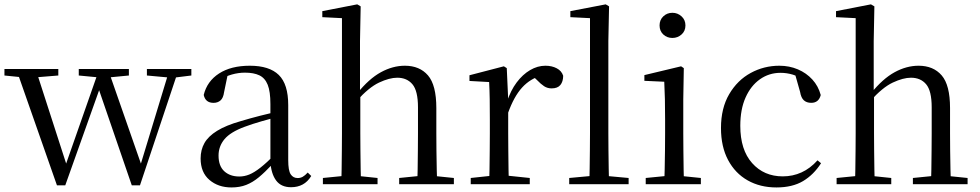

<svg xmlns="http://www.w3.org/2000/svg" viewBox="-25 -825 4388 860"><path d="M230.1 5.2 47.5 -516H134.5L280.1 -65.2L261.4 -65L267 -80.1L419.7 -516H458.3L615.7 -65H597.9L601.9 -78.3L735 -516H775.9L601.9 5.2H565.3L407.2 -455.2H432L425.6 -439.5L267.3 5.2ZM-5.1 -486.8V-516H236.2V-486.8L117.2 -477.1H91.5ZM327.8 -486.8V-516H552.3V-486.8L451.4 -477.1H429.7ZM633 -486.8V-516H832.1V-486.8L753.8 -477.1H739.2Z M1011.7 14.6Q952.5 14.6 913.1 -19.1Q873.6 -52.8 873.6 -115.1Q873.6 -153.9 890.8 -184.3Q907.9 -214.6 947.4 -239Q986.9 -263.5 1052.9 -282.3Q1094.8 -294.9 1140.8 -306.7Q1186.8 -318.5 1226.8 -327.7V-303.3Q1186.8 -293.3 1145.7 -281.5Q1104.6 -269.7 1070.6 -257Q1007.3 -233.6 980.6 -201.7Q953.9 -169.7 953.9 -128.2Q953.9 -81.6 979.5 -58Q1005.2 -34.4 1047.1 -34.4Q1069.6 -34.4 1091.6 -43.3Q1113.6 -52.2 1141.7 -74.2Q1169.7 -96.3 1207.8 -134.4L1216.5 -87.1H1192.9Q1161.7 -53.7 1134.5 -31.1Q1107.2 -8.4 1078.1 3.1Q1049 14.6 1011.7 14.6ZM1278.8 13.6Q1234.1 13.6 1211.8 -16.6Q1189.5 -46.7 1186.2 -99.7V-103.3V-359Q1186.2 -415 1174.1 -445.3Q1161.9 -475.6 1136.7 -487.6Q1111.6 -499.6 1072 -499.6Q1043.3 -499.6 1014.1 -491.4Q984.9 -483.2 951.7 -464.7L995.2 -491.9L978.8 -412.7Q975.2 -386 962.7 -375.2Q950.1 -364.3 931.4 -364.3Q895.2 -364.3 887.5 -399.7Q902.4 -461 956.1 -495.8Q1009.8 -530.6 1094.2 -530.6Q1181.5 -530.6 1223.8 -489.2Q1266 -447.8 1266 -354.6V-107.7Q1266 -60.8 1277.1 -44.2Q1288.1 -27.5 1308.4 -27.5Q1321 -27.5 1331 -33.2Q1341 -38.8 1353.4 -52.1L1369.1 -36.7Q1353.2 -10.7 1330.6 1.4Q1308 13.6 1278.8 13.6Z M1421.3 0V-27.8L1530.1 -38.6H1562.7L1666.1 -27.8V0ZM1503.7 0Q1504.7 -24.4 1505.2 -65.3Q1505.7 -106.3 1506.2 -150.7Q1506.7 -195.1 1506.7 -228.5V-743.7L1418.7 -748.1V-775.1L1575.1 -805.5L1590.5 -796.5L1587.5 -641V-411.6L1588.9 -399.2V-228.5Q1588.9 -195.1 1589.4 -150.7Q1589.9 -106.3 1590.5 -65.3Q1591.1 -24.4 1592.1 0ZM1763 0V-27.8L1870.5 -38.6H1902.7L2008 -27.8V0ZM1844 0Q1845.2 -24.4 1845.7 -64.8Q1846.2 -105.3 1846.7 -149.7Q1847.2 -194.1 1847.2 -228.5V-344.3Q1847.2 -418.1 1822.4 -447.5Q1797.7 -476.9 1754.4 -476.9Q1719.3 -476.9 1673 -455.2Q1626.8 -433.5 1572.4 -372.6L1553.4 -407H1575.2Q1627.8 -472.4 1681.1 -501.5Q1734.4 -530.6 1788.5 -530.6Q1854.6 -530.6 1892 -487.3Q1929.4 -443.9 1929.4 -341.1V-228.5Q1929.4 -194.1 1929.9 -149.7Q1930.4 -105.3 1931.3 -64.8Q1932.2 -24.4 1933.2 0Z M2083.5 0V-27.8L2193.6 -39.6H2234.9L2347.9 -27.8V0ZM2165.9 0Q2167.1 -24.4 2167.6 -65.3Q2168.1 -106.3 2168.6 -150.7Q2169.1 -195.1 2169.1 -228.5V-289.4Q2169.1 -341 2168.5 -380.9Q2167.9 -420.7 2165.9 -457.5L2077.8 -462.4V-487.9L2231.9 -528L2244.9 -519.8L2251.3 -379V-378V-228.5Q2251.3 -195.1 2251.8 -150.7Q2252.3 -106.3 2252.8 -65.3Q2253.3 -24.4 2254.3 0ZM2250.5 -318.6 2228.9 -371H2246.7Q2262.2 -419.5 2289.1 -455.5Q2316 -491.4 2349.4 -511Q2382.8 -530.6 2418 -530.6Q2446.9 -530.6 2468.7 -519.1Q2490.6 -507.7 2497.6 -485.6Q2497.4 -459.5 2485 -444.3Q2472.7 -429.1 2445.7 -429.1Q2427.2 -429.1 2412.3 -438.7Q2397.5 -448.4 2379.8 -466.9L2356.8 -488.8L2402.3 -487.2Q2350 -473 2313.4 -432.7Q2276.8 -392.5 2250.5 -318.6Z M2524.6 0V-27.8L2641.5 -38.6H2673.1L2790.7 -27.8V0ZM2614.7 0Q2615.7 -31.5 2616.2 -70.8Q2616.7 -110.1 2617.2 -151.5Q2617.7 -192.9 2617.7 -228.5V-743.7L2529.7 -748.1V-775.1L2688.1 -805.5L2703.1 -796.5L2699.9 -641V-228.5Q2699.9 -192.9 2700.4 -151.5Q2700.9 -110.1 2701.5 -70.8Q2702.1 -31.5 2703.1 0Z M2867.3 0V-27.8L2977.1 -38.6H3008.5L3114.3 -27.8V0ZM2950.3 0Q2951.3 -24.4 2952.2 -65.3Q2953.1 -106.3 2953.6 -150.7Q2954.1 -195.1 2954.1 -228.5V-288.8Q2954.1 -339.6 2953.2 -380.6Q2952.3 -421.6 2950.3 -458.9L2861.3 -463V-488.6L3025.7 -528L3037.9 -519.8L3035.5 -380.2V-228.5Q3035.5 -195.1 3036 -150.7Q3036.5 -106.3 3037.1 -65.3Q3037.7 -24.4 3038.7 0ZM2986.8 -655Q2962.9 -655 2946.1 -670.5Q2929.3 -686 2929.3 -711.1Q2929.3 -735.9 2946.1 -751.8Q2962.9 -767.7 2986.8 -767.7Q3010.2 -767.7 3027.7 -751.8Q3045.2 -735.9 3045.2 -711.1Q3045.2 -686 3027.7 -670.5Q3010.2 -655 2986.8 -655Z M3452.6 14.6Q3379.8 14.6 3323.8 -17.1Q3267.8 -48.8 3236.1 -108.5Q3204.4 -168.3 3204.4 -251.4Q3204.4 -340.7 3241.2 -403.2Q3277.9 -465.8 3337.5 -498.2Q3397 -530.6 3465.8 -530.6Q3510.5 -530.6 3548.7 -514.4Q3586.9 -498.1 3613.7 -468.8Q3640.5 -439.5 3651.2 -399.3Q3642.3 -364.4 3608.7 -364.4Q3588 -364.4 3575.6 -375.7Q3563.1 -386.9 3558.7 -413.5L3533.7 -501.6L3583.8 -461.9Q3553.5 -482.4 3526.4 -490.6Q3499.3 -498.8 3471 -498.8Q3419.9 -498.8 3378.9 -469.9Q3338 -441 3314.5 -388.2Q3290.9 -335.4 3290.9 -261.5Q3290.9 -153.9 3343.9 -94.5Q3396.8 -35 3481.2 -35Q3526 -35 3564.9 -52.7Q3603.9 -70.3 3636.8 -106.9L3652.6 -93.9Q3619.6 -42.3 3571.9 -13.8Q3524.2 14.6 3452.6 14.6Z M3722.3 0V-27.8L3831.1 -38.6H3863.7L3967.1 -27.8V0ZM3804.7 0Q3805.7 -24.4 3806.2 -65.3Q3806.7 -106.3 3807.2 -150.7Q3807.7 -195.1 3807.7 -228.5V-743.7L3719.7 -748.1V-775.1L3876.1 -805.5L3891.5 -796.5L3888.5 -641V-411.6L3889.9 -399.2V-228.5Q3889.9 -195.1 3890.4 -150.7Q3890.9 -106.3 3891.5 -65.3Q3892.1 -24.4 3893.1 0ZM4064 0V-27.8L4171.5 -38.6H4203.7L4309 -27.8V0ZM4145 0Q4146.2 -24.4 4146.7 -64.8Q4147.2 -105.3 4147.7 -149.7Q4148.2 -194.1 4148.2 -228.5V-344.3Q4148.2 -418.1 4123.4 -447.5Q4098.7 -476.9 4055.4 -476.9Q4020.3 -476.9 3974 -455.2Q3927.8 -433.5 3873.4 -372.6L3854.4 -407H3876.2Q3928.8 -472.4 3982.1 -501.5Q4035.4 -530.6 4089.5 -530.6Q4155.6 -530.6 4193 -487.3Q4230.4 -443.9 4230.4 -341.1V-228.5Q4230.4 -194.1 4230.9 -149.7Q4231.4 -105.3 4232.3 -64.8Q4233.2 -24.4 4234.2 0Z"/></svg>

Font: Noto Serif JP
Style: Regular
Weight: 200
Designer: Ryoko NISHIZUKA 西塚涼子 (kana & ideographs); Frank Grießhammer (Latin, Greek & Cyrillic); Wenlong ZHANG 张文龙 (bopomofo); San
Foundry: Adobe
Version: Version 2.001;hotconv 1.1.0;makeotfexe 2.6.0